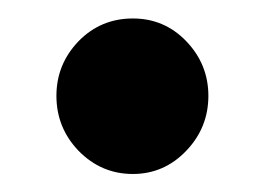

<svg xmlns="http://www.w3.org/2000/svg" viewBox="-20 -179 290 211"><path d="M42 -73.7Q42 -108.4 66.4 -133.8Q90.8 -158.7 126 -158.7Q160.6 -158.7 184.6 -133.8Q209 -108.4 209 -73.7Q209 -38.6 184.6 -13.2Q160.2 12.2 126 12.2Q91.3 12.2 66.4 -13.2Q42 -38.6 42 -73.7Z"/></svg>

Font: Capriola
Style: Regular
Weight: 400
Designer: Viktoriya Grabowska
Foundry: Viktoriya Grabowska
Version: Version 1.007